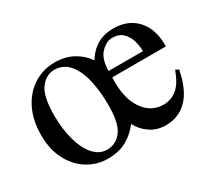

<svg xmlns="http://www.w3.org/2000/svg" viewBox="-98 -637 919 828"><g transform="rotate(-30 361.5 -223.0)"><path d="M689.9 -165.5Q672.4 -74.2 629.6 -30.3Q586.9 13.7 523.9 14.6Q477.5 15.1 443.4 -8.5Q409.2 -32.2 393.1 -65.9Q364.7 -28.3 326.7 -7.3Q288.6 13.7 235.8 14.6Q179.2 15.1 133.1 -13.4Q86.9 -42 59.8 -94.2Q32.7 -146.5 32.7 -216.8Q32.7 -291.5 60.1 -346.2Q87.4 -400.9 134.5 -430.7Q181.6 -460.4 239.7 -460.4Q290.5 -460.4 329.3 -439.5Q368.2 -418.5 393.1 -382.8Q441.9 -460.9 530.8 -460.9Q606.4 -460.9 649.4 -412.1Q692.4 -363.3 689.9 -280.3H422.9Q418 -181.6 455.8 -124.5Q493.7 -67.4 556.6 -67.4Q594.2 -67.4 623.5 -90.8Q652.8 -114.3 674.3 -173.3ZM594.2 -312Q594.2 -338.4 586.2 -365.2Q578.1 -392.1 559.1 -410.2Q540 -428.2 506.8 -428.2Q478.5 -428.2 451.2 -400.4Q423.8 -372.6 422.9 -312ZM349.1 -184.6Q349.1 -257.3 335.4 -313.5Q321.8 -369.6 293.5 -401.6Q265.1 -433.6 221.2 -433.6Q181.6 -433.6 152.8 -396Q124 -358.4 124 -263.7Q124 -195.3 139.2 -140.4Q154.3 -85.4 182.4 -53.2Q210.4 -21 249.5 -21Q292 -21 320.6 -57.1Q349.1 -93.3 349.1 -184.6Z"/></g></svg>

Font: Awami Nastaliq
Style: Regular
Weight: 400
Designer: Peter Martin, SIL International
Foundry: SIL International
Version: Version 3.100